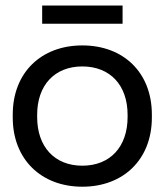

<svg xmlns="http://www.w3.org/2000/svg" viewBox="-20 -674 608 708"><path d="M283.5 14.5C435.5 14.5 540 -86.5 540 -240.5V-251.5C540 -406.5 435.5 -506.5 283.5 -506.5C132 -506.5 27 -406.5 27 -251.5V-240.5C27 -86.5 132 14.5 283.5 14.5ZM283.5 -63C181.5 -63 117 -132.5 117 -242.5V-250.5C117 -360 181.5 -429 283.5 -429C386 -429 450.5 -360 450.5 -250.5V-242.5C450.5 -132.5 386 -63 283.5 -63ZM135.5 -653.5V-586.5H432V-653.5Z"/></svg>

Font: MCL Standard
Style: Regular
Weight: 400
Designer: Květoslav Bartoš
Foundry: Florian Karsten
Version: Version 1.001;Glyphs 3.2.3 (3260)